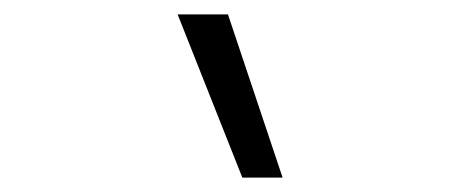

<svg xmlns="http://www.w3.org/2000/svg" viewBox="-20 -747 640 267"><path d="M317 -500 227 -727H297L373 -500Z"/></svg>

Font: Geist Mono ExtraLight
Style: Regular
Weight: 200
Monospace: yes
Designer: Basement.studio, Andrés Briganti, Mateo Zaragoza
Foundry: Basement.studio, Vercel, Andrés Briganti, Guido Ferreyra, Mateo Zaragoza
Version: Version 1.500; ttfautohint (v1.8.4.7-5d5b)